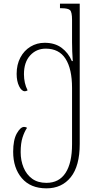

<svg xmlns="http://www.w3.org/2000/svg" viewBox="-20 -780 542 1050"><path d="M234 250Q147 250 99.5 194.5Q52 139 52 50Q52 -15 72 -50.5Q92 -86 112 -86Q120 -86 128 -81Q114 -61 103.5 -29Q93 3 93 52Q93 98 109 136.5Q125 175 156 197.5Q187 220 234 220Q303 220 338.5 165.5Q374 111 374 9V-299Q374 -403 338.5 -458.5Q303 -514 230 -514Q179 -514 145 -477Q111 -440 111 -374Q111 -350 116 -327.5Q121 -305 131 -286Q123 -281 116 -281Q98 -281 84.5 -308.5Q71 -336 71 -376Q71 -427 91.5 -465.5Q112 -504 147 -525Q182 -546 224 -546Q280 -546 317 -518.5Q354 -491 373 -446H378Q376 -472 375 -498.5Q374 -525 374 -549V-671Q374 -714 363 -724.5Q352 -735 317 -735H308V-760H416V7Q416 128 367 189Q318 250 234 250Z"/></svg>

Font: Noto Serif Georgian SemiCondensed ExtraLight
Style: Regular
Weight: 200
Width: 4
Designer: Monotype Design Team, Akaki Razmadze
Foundry: Google LLC
Version: Version 2.003; ttfautohint (v1.8.4.7-5d5b)